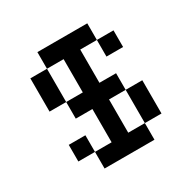

<svg xmlns="http://www.w3.org/2000/svg" viewBox="-187 -937 1250 1250"><g transform="rotate(-30 437.5 -312.5)"><path d="M250 -750H625V-625H500V-375H625V-250H500V0H625V125H250V0H375V-250H250V-375H375V-625H250ZM625 -625H750V-500H625ZM625 -250H750V0H625ZM250 0H125V-125H250ZM250 -375H125V-625H250Z"/></g></svg>

Font: Dogica Pixel
Style: Regular
Weight: 400
Designer: Roberto Mocci
Version: Version 001.000